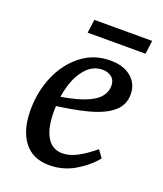

<svg xmlns="http://www.w3.org/2000/svg" viewBox="-110 -624 603 711"><g transform="rotate(20 191.0 -268.5)"><path d="M248 -429Q300 -429 330.5 -403.5Q361 -378 361 -336Q361 -294 329 -267Q297 -240 236 -224Q175 -208 87 -198L90 -235Q164 -245 206 -260.5Q248 -276 265.5 -296.5Q283 -317 283 -341Q283 -364 268.5 -375.5Q254 -387 233 -387Q196 -387 169.5 -358.5Q143 -330 129 -283Q115 -236 115 -181Q115 -115 136 -80Q157 -45 197 -45Q225 -45 256 -61.5Q287 -78 320 -106L341 -77Q311 -40 265.5 -13.5Q220 13 166 13Q101 13 66.5 -32Q32 -77 32 -156Q32 -228 58.5 -290Q85 -352 134 -390.5Q183 -429 248 -429ZM140 -550H368L361 -497H133Z"/></g></svg>

Font: Yrsa
Style: Italic
Weight: 400
Italic angle: -7.10001°
Designer: Anna Giedrys (Yrsa+Rasa design), David Brezina (Yrsa art-direction, Rasa art-direction, design)
Foundry: Rosetta Type Foundry
Version: Version 2.004